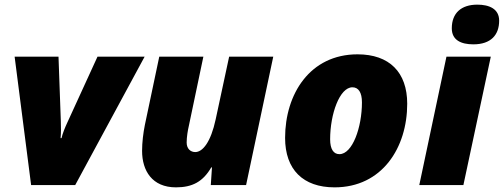

<svg xmlns="http://www.w3.org/2000/svg" viewBox="-20 -797 2170 827"><path d="M114 0H304L603 -553H400L269 -267C261 -250 249 -221 245 -202H241C243 -223 243 -249 242 -275L232 -553H43Z M738 10C808 10 854 -14 890 -76H893L888 0H1040L1157 -553H967L909 -283C888 -185 853 -142 821 -142C801 -142 784 -156 784 -183C784 -207 789 -236 793 -253L856 -553H666L604 -259C597 -224 592 -184 592 -147C592 -62 635 10 738 10Z M1421 10C1626 10 1734 -161 1734 -350C1734 -486 1657 -563 1520 -563C1315 -563 1208 -392 1208 -203C1208 -67 1285 10 1421 10ZM1442 -133C1417 -133 1402 -154 1402 -197C1402 -306 1443 -421 1498 -421C1524 -421 1539 -399 1539 -356C1539 -248 1498 -133 1442 -133Z M2019 -606C2095 -606 2130 -647 2130 -708C2130 -759 2087 -777 2036 -777C1967 -777 1926 -741 1926 -675C1926 -624 1966 -606 2019 -606ZM1786 0H1976L2094 -553H1903Z"/></svg>

Font: Noto Sans UI Black
Style: Italic
Weight: 900
Italic angle: -372°
Designer: Monotype Design Team
Foundry: Monotype Imaging Inc.
Version: Version 1.901